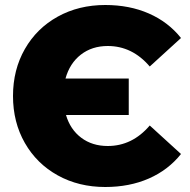

<svg xmlns="http://www.w3.org/2000/svg" viewBox="-20 -734 759 768"><path d="M32 -350Q32 -455 79.5 -538Q127 -621 211 -667.5Q295 -714 401 -714Q498 -714 575.5 -680Q653 -646 704 -582L579 -468Q509 -550 411 -550Q348 -550 303.5 -515.5Q259 -481 242 -420H495V-274H244Q261 -216 305 -183Q349 -150 411 -150Q509 -150 579 -232L704 -118Q653 -54 575.5 -20Q498 14 401 14Q295 14 211 -32.5Q127 -79 79.5 -162Q32 -245 32 -350Z"/></svg>

Font: Montserrat Alternates ExtraBold
Style: Regular
Weight: 800
Designer: Julieta Ulanovsky
Foundry: Julieta Ulanovsky
Version: Version 7.200